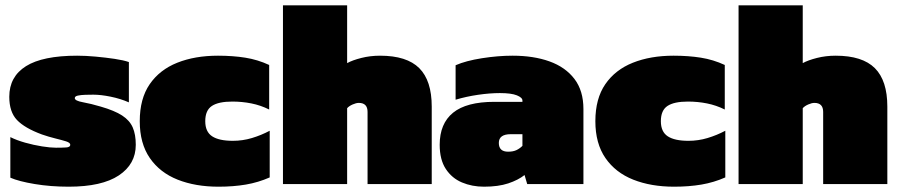

<svg xmlns="http://www.w3.org/2000/svg" viewBox="-20 -694 3396 724"><path d="M239 10Q171 10 111 0Q51 -10 19 -24V-177Q43 -165 75 -156Q107 -147 138.5 -142Q170 -137 191 -137Q214 -137 229.5 -138Q245 -139 245 -148Q245 -156 229 -161Q213 -166 188.5 -172Q164 -178 138 -187Q73 -211 44 -241.5Q15 -272 15 -329Q15 -405 78 -444.5Q141 -484 271 -484Q303 -484 341 -480.5Q379 -477 412.5 -472Q446 -467 466 -460V-308Q434 -322 397 -329.5Q360 -337 332 -337Q318 -337 301.5 -336.5Q285 -336 273.5 -333.5Q262 -331 262 -324Q262 -314 292.5 -308.5Q323 -303 360 -292Q412 -277 440.5 -258.5Q469 -240 480.5 -213.5Q492 -187 492 -148Q492 -75 428 -32.5Q364 10 239 10Z M804 10Q717 10 650 -16.5Q583 -43 545 -98Q507 -153 507 -237Q507 -322 544.5 -376.5Q582 -431 648.5 -457.5Q715 -484 802 -484Q858 -484 905 -476.5Q952 -469 995 -449V-281Q963 -297 928 -304Q893 -311 856 -311Q804 -311 779 -294.5Q754 -278 754 -237Q754 -197 780 -180Q806 -163 858 -163Q895 -163 930 -173.5Q965 -184 997 -201V-25Q954 -6 907 2Q860 10 804 10Z M1047 0V-674H1289V-456Q1309 -467 1342.5 -475.5Q1376 -484 1413 -484Q1514 -484 1561 -437Q1608 -390 1608 -292V0H1366V-272Q1366 -306 1333 -306Q1323 -306 1309.5 -300Q1296 -294 1289 -286V0Z M1805 10Q1760 10 1722 -6Q1684 -22 1661 -57Q1638 -92 1638 -148Q1638 -228 1688.5 -269Q1739 -310 1844 -310H1950V-315Q1950 -326 1929 -334.5Q1908 -343 1865 -343Q1827 -343 1782.5 -336.5Q1738 -330 1698 -318V-448Q1737 -465 1797.5 -474.5Q1858 -484 1913 -484Q1992 -484 2052 -462.5Q2112 -441 2146 -396.5Q2180 -352 2180 -283V0H1968L1958 -34Q1934 -15 1896.5 -2.5Q1859 10 1805 10ZM1896 -122Q1915 -122 1927.5 -128Q1940 -134 1950 -144V-188H1906Q1861 -188 1861 -155Q1861 -122 1896 -122Z M2522 10Q2435 10 2368 -16.5Q2301 -43 2263 -98Q2225 -153 2225 -237Q2225 -322 2262.5 -376.5Q2300 -431 2366.5 -457.5Q2433 -484 2520 -484Q2576 -484 2623 -476.5Q2670 -469 2713 -449V-281Q2681 -297 2646 -304Q2611 -311 2574 -311Q2522 -311 2497 -294.5Q2472 -278 2472 -237Q2472 -197 2498 -180Q2524 -163 2576 -163Q2613 -163 2648 -173.5Q2683 -184 2715 -201V-25Q2672 -6 2625 2Q2578 10 2522 10Z M2765 0V-674H3007V-456Q3027 -467 3060.5 -475.5Q3094 -484 3131 -484Q3232 -484 3279 -437Q3326 -390 3326 -292V0H3084V-272Q3084 -306 3051 -306Q3041 -306 3027.5 -300Q3014 -294 3007 -286V0Z"/></svg>

Font: Boz Display
Style: Regular
Weight: 900
Version: Version 2.000; ttfautohint (v1.8.3)